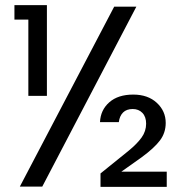

<svg xmlns="http://www.w3.org/2000/svg" viewBox="-20 -724 715 745"><path d="M90 -648H36V-704H162V-352H90ZM509 -698 144 0H57L423 -698ZM627 -58V1H370V-51L479 -139Q512 -166 529.5 -190.5Q547 -215 547 -244Q547 -271 532.5 -286Q518 -301 495 -301Q471 -301 457.5 -287.5Q444 -274 441 -250H368Q370 -297 404 -327Q438 -357 497 -357Q554 -357 588.5 -325Q623 -293 623 -247Q623 -209 601 -179.5Q579 -150 530 -114L451 -58Z"/></svg>

Font: Poppins A&M
Style: Regular-A&M
Weight: 400
Designer: Ninad Kale (Devanagari), Jonny Pinhorn (Latin)
Foundry: Indian Type Foundry
Version: 4.004